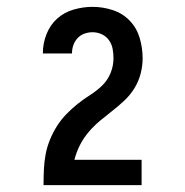

<svg xmlns="http://www.w3.org/2000/svg" viewBox="-20 -863 540 560"><path d="M107 -323V-324Q107 -346 108 -368.5Q109 -391 113 -412.5Q117 -434 125.5 -455Q134 -476 146 -495Q158 -514 173.5 -530Q189 -546 206.5 -560Q224 -574 243 -586Q262 -598 278 -613.5Q294 -629 302.5 -650Q311 -671 311 -693Q311 -707 308.5 -720.5Q306 -734 298 -745.5Q290 -757 277 -763Q264 -769 250 -769Q238 -769 226.5 -765Q215 -761 206.5 -752Q198 -743 194 -731.5Q190 -720 190 -708Q190 -708 190 -707.5Q190 -707 190 -707H105Q105 -707 105 -707.5Q105 -708 105 -708Q105 -736 115.5 -763Q126 -790 146.5 -808.5Q167 -827 194.5 -835Q222 -843 250 -843Q280 -843 309 -833.5Q338 -824 358.5 -802.5Q379 -781 387.5 -752Q396 -723 396 -693Q396 -670 390 -647.5Q384 -625 372 -605.5Q360 -586 343 -570Q326 -554 308 -540Q290 -526 272 -511Q254 -496 239 -478.5Q224 -461 213.5 -440.5Q203 -420 197 -397H393V-323Z"/></svg>

Font: Zed Sans Semibold
Style: Regular
Weight: 600
Designer: Belleve Invis
Foundry: Belleve Invis
Version: Version 1.0.0; ttfautohint (v1.8.4)